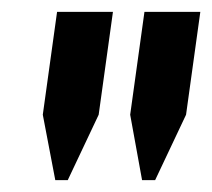

<svg xmlns="http://www.w3.org/2000/svg" viewBox="-20 -752 357 323"><path d="M94 -449H73L52 -559L76 -732H170L146 -559ZM241 -449H219L199 -559L223 -732H317L293 -559Z"/></svg>

Font: Rosario
Style: Italic
Weight: 400
Italic angle: -8.05°
Designer: Hector Gatti
Foundry: Omnibus Type
Version: Version 1.201